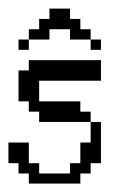

<svg xmlns="http://www.w3.org/2000/svg" viewBox="-20 -435 284 455"><path d="M48.3 0V-23.9H23.9V-48.3H0V-97.2H48.3V-48.3H72.8V-23.9H146V-48.3H170.4V-97.2H194.8V-146H219.2V-48.3H194.8V-23.9H170.4V0ZM72.8 -146V-170.4H48.3V-194.8H23.9V-268.1H48.3V-292.5H219.2V-243.7H72.8V-194.8H170.4V-170.4H194.8V-146ZM23.9 -316.9V-341.3H48.3V-316.9ZM194.8 -316.9V-341.3H219.2V-316.9ZM48.3 -341.3V-365.7H72.8V-390.1H97.2V-414.6H146V-390.1H170.4V-365.7H194.8V-341.3H146V-365.7H97.2V-341.3Z"/></svg>

Font: FS Mondwest Regular
Style: Regular
Weight: 400
Designer: NZWStudios2024
Foundry: https://fontstruct.com
Version: Version 1.0